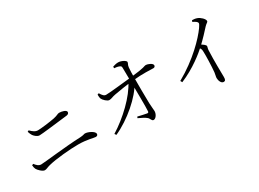

<svg xmlns="http://www.w3.org/2000/svg" viewBox="-32 -1480 3015 2232"><g transform="rotate(-30 1475.0 -364.5)"><path d="M190.9 -109.1C214.6 -109.1 231.6 -122.5 269 -132C371.8 -158.5 566.1 -175.1 674.1 -175.1C793.4 -175.1 870.5 -148.4 896 -148.4C915 -148.4 925.9 -157.2 925.9 -174.4C925.9 -208.9 846.9 -247 806.1 -247C793.6 -247 781.2 -237.6 737.8 -235.3C538.1 -228 232.1 -188.9 187.9 -188.9C153.1 -188.9 130.5 -214.2 109.6 -241.4L90.3 -233.8C92.6 -207.5 95.6 -192.5 102.9 -178.8C114.5 -157 161.1 -109.1 190.9 -109.1ZM340.3 -491C376.5 -491 561.7 -513.5 726 -533C748.2 -535.8 759.1 -548 759.1 -564.1C759.1 -589.7 703.6 -605.1 667 -605.1C643.2 -605.1 637.3 -590.7 579.5 -578.8C517.2 -566.5 393.7 -551.1 351.4 -551.1C321.4 -551.1 295.7 -568 257.5 -605.6L240.2 -596C248.3 -570.8 255.2 -555.8 265.1 -539.5C281.9 -517.1 312.1 -491 340.3 -491Z M1100.7 -70.5 1116 -49.4C1309.9 -136.2 1526.3 -321.3 1600.6 -469.7L1602.4 -517.8L1544.9 -515.4C1469.7 -360.5 1275.4 -178.2 1100.7 -70.5ZM1578.6 17.2C1607.8 17.2 1638.3 -27.2 1638.3 -68.3C1638.3 -93.2 1632.3 -115.5 1630.3 -177C1627.7 -257.6 1627.2 -442.5 1627.7 -528C1627.9 -565.5 1628.7 -624.1 1632.8 -658.7C1637.2 -696.8 1651.4 -697.9 1651.4 -720.7C1651.4 -737.3 1597.4 -769.7 1552.9 -769.7C1525.8 -769.7 1497.7 -760.9 1480.1 -755.2L1479.5 -733.9C1502.1 -732.3 1524.9 -729.1 1543.3 -721.6C1560.7 -715.1 1567.9 -709.4 1568.1 -690.6C1568.7 -650.5 1570.5 -573.9 1570.5 -515.3C1571.1 -406.3 1576.1 -156 1570.7 -101.4C1569.7 -90.1 1563.1 -85.3 1550.4 -86.8C1522.5 -90.8 1472.4 -103.5 1432.2 -112.6L1424.3 -95.3C1459.1 -77.4 1504.5 -59.2 1531.7 -34.5C1551.5 -16.7 1553.3 17.2 1578.6 17.2ZM1247.9 -440.8C1277.5 -440.8 1295.8 -455.5 1339.5 -463C1404.2 -475 1503.4 -491.8 1596.7 -499.8C1743.4 -514.2 1828.7 -505.7 1876.7 -505.7C1892.3 -505.7 1901.8 -517 1901.8 -530.8C1901.8 -556.5 1849.5 -582.1 1812.7 -582.1C1795 -582.1 1795.2 -565.2 1601.1 -545.7C1497.4 -536.2 1314.9 -513.6 1247.3 -512.8C1220.5 -512 1202.2 -532.9 1179.3 -571.6L1159.9 -564.2C1159.9 -547.4 1161.1 -522.9 1166.7 -508.3C1175.8 -485.3 1221.1 -440 1247.9 -440.8Z M2072.1 -221 2085.3 -196.9C2273 -274.4 2418.1 -396 2473.1 -446C2549.4 -517.2 2605.4 -579.3 2645.6 -623.5C2673.4 -653.7 2691.1 -652.1 2691.1 -671.3C2691.1 -697.3 2646.8 -741.1 2608.3 -754.4C2586.8 -762.8 2565.6 -763.8 2543.5 -764.7L2535.5 -746.3C2578.5 -724.9 2595.1 -711.3 2595.1 -695.3C2595.1 -686.6 2586.9 -669.9 2568.3 -643.7C2497.8 -545 2324.8 -362.2 2072.1 -221ZM2503.9 41.6C2525.2 41.6 2534.2 30.1 2534.2 -7C2534.2 -66.7 2529.1 -219.9 2535.5 -365.5C2536.5 -390.2 2544.7 -403.8 2544.7 -416.7C2544.7 -434.1 2510.3 -456 2475.4 -479.4L2444.9 -453.3C2468 -427.1 2474.2 -414.6 2475 -389.6C2478.2 -345.4 2473.6 -178.5 2466 -109.5C2462 -76.7 2454.4 -57.3 2454.4 -38.8C2454.4 -5.9 2471.1 41.6 2503.9 41.6Z"/></g></svg>

Font: Source Han Serif TW VF
Style: Regular
Weight: 250
Designer: Ryoko NISHIZUKA 西塚涼子 (kana & ideographs); Frank Grießhammer (Latin, Greek & Cyrillic); Wenlong ZHANG 张文龙 (bopomofo); San
Foundry: Adobe
Version: Version 2.002;hotconv 1.1.0;makeotfexe 2.6.0